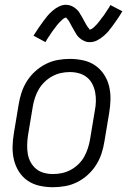

<svg xmlns="http://www.w3.org/2000/svg" viewBox="-20 -774 540 802"><path d="M201 8Q173 8 145.5 2Q118 -4 96 -19Q74 -34 59.5 -56.5Q45 -79 38.5 -105.5Q32 -132 32.5 -160.5Q33 -189 38 -218L58 -338Q62 -363 70 -387.5Q78 -412 92.5 -435Q107 -458 127.5 -476.5Q148 -495 172 -507Q196 -519 221.5 -523.5Q247 -528 272 -528Q300 -528 327.5 -522Q355 -516 377 -501Q399 -486 414 -463.5Q429 -441 435.5 -414.5Q442 -388 441.5 -359.5Q441 -331 436 -302L416 -182Q412 -157 404 -132.5Q396 -108 381.5 -85Q367 -62 346.5 -43.5Q326 -25 302 -13Q278 -1 252 3.5Q226 8 201 8ZM201 -47Q220 -47 239 -51Q258 -55 275.5 -64.5Q293 -74 307.5 -88Q322 -102 331.5 -119Q341 -136 347 -154.5Q353 -173 356 -191L376 -311Q380 -331 380.5 -350.5Q381 -370 377.5 -388.5Q374 -407 365.5 -423.5Q357 -440 342.5 -451.5Q328 -463 309.5 -468Q291 -473 272 -473Q253 -473 234.5 -469Q216 -465 198.5 -455.5Q181 -446 166.5 -432Q152 -418 142 -401Q132 -384 126 -365.5Q120 -347 117 -329L97 -209Q94 -189 93.5 -169.5Q93 -150 96 -131.5Q99 -113 108 -96.5Q117 -80 131 -68.5Q145 -57 163.5 -52Q182 -47 201 -47ZM356 -598Q351 -598 346 -598.5Q341 -599 336.5 -601Q332 -603 327.5 -605Q323 -607 319 -610Q315 -613 311.5 -616Q308 -619 305 -622.5Q302 -626 299.5 -630Q297 -634 294.5 -638.5Q292 -643 289.5 -647Q287 -651 285 -655Q283 -659 280.5 -663Q278 -667 275.5 -672Q273 -677 270.5 -681.5Q268 -686 265.5 -689.5Q263 -693 259.5 -696.5Q256 -700 256 -702Q256 -701 251 -699Q246 -697 243 -694.5Q240 -692 236 -688Q232 -684 230 -682Q228 -680 226 -678Q224 -676 222 -673.5Q220 -671 217.5 -668Q215 -665 213 -662Q211 -659 208.5 -656Q206 -653 203.5 -649.5Q201 -646 198 -642Q195 -638 192.5 -634Q190 -630 187.5 -626Q185 -622 181.5 -617.5Q178 -613 175.5 -608Q173 -603 170 -598L120 -625Q131 -643 141.5 -658Q152 -673 161 -685.5Q170 -698 178.5 -708Q187 -718 199.5 -729Q212 -740 226.5 -747Q241 -754 256 -754Q261 -754 265.5 -753Q270 -752 275 -750.5Q280 -749 284 -746.5Q288 -744 292 -741.5Q296 -739 299.5 -735.5Q303 -732 306 -729Q309 -726 311.5 -721.5Q314 -717 316.5 -713Q319 -709 321.5 -705Q324 -701 326 -697Q328 -693 330.5 -688.5Q333 -684 335.5 -679.5Q338 -675 340.5 -670.5Q343 -666 345.5 -662.5Q348 -659 351.5 -655Q355 -651 355 -649Q355 -650 360 -652Q365 -654 368 -656.5Q371 -659 375 -663Q379 -667 381 -669Q383 -671 385.5 -673.5Q388 -676 389.5 -678.5Q391 -681 393.5 -683.5Q396 -686 398 -689Q400 -692 402.5 -695.5Q405 -699 408 -702.5Q411 -706 413.5 -709.5Q416 -713 418.5 -717Q421 -721 424 -725.5Q427 -730 430 -734.5Q433 -739 436 -743.5Q439 -748 441 -753L491 -727Q480 -708 469.5 -693Q459 -678 450 -665.5Q441 -653 433 -643.5Q425 -634 412 -623Q399 -612 385 -605Q371 -598 356 -598Z"/></svg>

Font: Iosevka Light Oblique
Style: Regular
Weight: 300
Italic angle: -9°
Monospace: yes
Designer: Belleve Invis
Foundry: Belleve Invis
Version: Version 32.5.0; ttfautohint (v1.8.4)